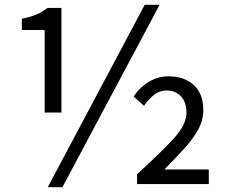

<svg xmlns="http://www.w3.org/2000/svg" viewBox="-20 -767 943 800"><path d="M166 -298V-642H71V-689Q107 -696 131.5 -706.5Q156 -717 178 -734H236V-298ZM179 13 583 -747H645L240 13ZM551 0V-41Q652 -133 704.5 -190.5Q757 -248 757 -298Q757 -340 734.5 -365Q712 -390 673 -390Q645 -390 621.5 -371.5Q598 -353 580 -326L537 -365Q562 -403 600 -426Q638 -449 682 -449Q747 -449 787 -413Q827 -377 827 -308Q827 -266 806 -227.5Q785 -189 748.5 -149Q712 -109 665 -61H850V0Z"/></svg>

Font: Chiron Sans HK TT
Style: Regular
Weight: 400
Designer: Ryoko NISHIZUKA 西塚涼子 (kana, bopomofo & ideographs); Paul D. Hunt (Latin, Greek & Cyrillic); Sandoll Communications 산돌커뮤니
Foundry: Adobe
Version: Version 2.022;hotconv 1.0.109;makeotfexe 2.5.65596